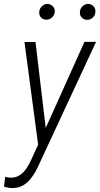

<svg xmlns="http://www.w3.org/2000/svg" viewBox="-61 -742 508 977"><path d="M158.2 -61 368.7 -528.8H427.7L142.1 85Q132.3 107.9 119.6 130.9Q106.9 153.8 90.3 173.1Q73.7 192.4 51.5 203.9Q29.3 215.3 1 214.8Q-9.3 214.8 -19.8 212.9Q-30.3 210.9 -40.5 208L-34.7 157.7Q-28.8 159.2 -22.9 160.4Q-17.1 161.6 -10.3 162.1Q19 163.1 40 148.9Q61 134.8 75.4 112.1Q89.8 89.4 100.6 64.9ZM119.6 -528.3 173.8 -72.8 177.2 -12.2 135.3 11.7 63.5 -528.3ZM138.7 -681.2Q139.6 -697.8 151.6 -709.5Q163.6 -721.2 180.2 -722.2Q196.3 -721.7 207.5 -710.2Q218.8 -698.7 217.8 -681.6Q216.3 -665 204.3 -653.6Q192.4 -642.1 175.8 -641.6Q158.7 -641.6 147.9 -652.8Q137.2 -664.1 138.7 -681.2ZM345.7 -680.7Q346.2 -697.3 358.2 -709.2Q370.1 -721.2 386.7 -722.2Q403.8 -721.7 414.8 -710.2Q425.8 -698.7 424.3 -681.2Q423.8 -664.1 411.6 -652.8Q399.4 -641.6 383.3 -641.1Q366.2 -641.1 355.2 -652.3Q344.2 -663.6 345.7 -680.7Z"/></svg>

Font: Roboto Condensed Light
Style: Italic
Weight: 300
Italic angle: -12°
Designer: Christian Robertson
Foundry: Google
Version: Version 3.0; 2020